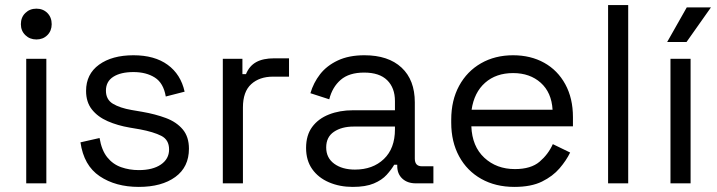

<svg xmlns="http://www.w3.org/2000/svg" viewBox="-20 -720 2815 754"><path d="M83 0V-489H162V0ZM123 -565Q97 -565 79.5 -582Q62 -599 62 -625Q62 -652 79.5 -669Q97 -686 123 -686Q149 -686 166 -669Q183 -652 183 -625Q183 -599 166 -582Q149 -565 123 -565Z M525 14Q434 14 371.5 -28Q309 -70 296 -161L371 -178Q379 -130 401 -102.5Q423 -75 455.5 -63.5Q488 -52 525 -52Q580 -52 612 -74Q644 -96 644 -133Q644 -171 613.5 -186.5Q583 -202 530 -212L489 -219Q442 -227 403 -244Q364 -261 341 -290Q318 -319 318 -363Q318 -429 369 -466Q420 -503 504 -503Q587 -503 638.5 -465.5Q690 -428 705 -360L631 -341Q622 -394 588 -415.5Q554 -437 504 -437Q454 -437 425 -418.5Q396 -400 396 -364Q396 -329 423.5 -312.5Q451 -296 497 -288L538 -281Q590 -272 631.5 -256.5Q673 -241 697.5 -212Q722 -183 722 -136Q722 -64 668.5 -25Q615 14 525 14Z M855 0V-489H932V-429H946Q959 -461 986 -476Q1013 -491 1057 -491H1115V-419H1052Q999 -419 966.5 -389.5Q934 -360 934 -298V0Z M1365 14Q1314 14 1272 -4Q1230 -22 1206 -56Q1182 -90 1182 -139Q1182 -189 1206 -221.5Q1230 -254 1272 -270.5Q1314 -287 1366 -287H1531V-323Q1531 -375 1500.5 -405Q1470 -435 1410 -435Q1351 -435 1318 -406.5Q1285 -378 1273 -330L1199 -354Q1211 -395 1237 -428.5Q1263 -462 1306.5 -482.5Q1350 -503 1411 -503Q1505 -503 1557 -454.5Q1609 -406 1609 -318V-97Q1609 -67 1637 -67H1682V0H1613Q1580 0 1560 -18.5Q1540 -37 1540 -68V-73H1528Q1517 -54 1498.5 -33.5Q1480 -13 1448 0.5Q1416 14 1365 14ZM1374 -54Q1444 -54 1487.5 -95.5Q1531 -137 1531 -212V-223H1369Q1322 -223 1291.5 -202.5Q1261 -182 1261 -141Q1261 -100 1292.5 -77Q1324 -54 1374 -54Z M2000 14Q1926 14 1870 -17.5Q1814 -49 1783 -106Q1752 -163 1752 -238V-250Q1752 -326 1783 -383Q1814 -440 1869 -471.5Q1924 -503 1995 -503Q2064 -503 2117 -473.5Q2170 -444 2200 -389Q2230 -334 2230 -260V-224H1831Q1834 -145 1882 -100.5Q1930 -56 2002 -56Q2065 -56 2099 -85Q2133 -114 2151 -154L2219 -121Q2204 -90 2177.5 -59Q2151 -28 2108.5 -7Q2066 14 2000 14ZM1832 -289H2150Q2146 -357 2103.5 -395Q2061 -433 1995 -433Q1928 -433 1885 -395Q1842 -357 1832 -289Z M2368 0V-700H2447V0Z M2613 0V-489H2692V0ZM2600 -555 2677 -691H2772L2676 -555Z"/></svg>

Font: Space Grotesk Light
Style: Regular
Weight: 400
Version: Version 2.000